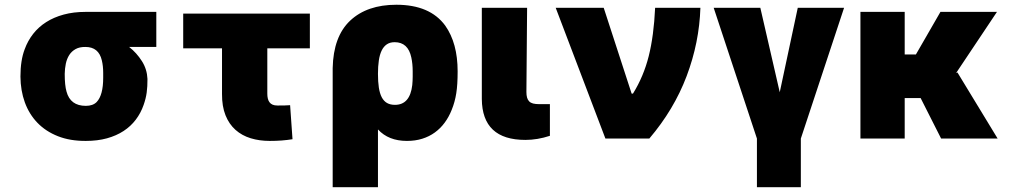

<svg xmlns="http://www.w3.org/2000/svg" viewBox="-20 -578 4245 801"><path d="M338.1 9.9Q272.4 10.3 221.6 -9.8Q170.8 -29.8 136.2 -65.7Q101.6 -101.6 83.6 -150.9Q65.7 -200.3 65.3 -258.5Q65.3 -326.7 83.1 -372.9Q95.9 -408 118.4 -436.8Q141 -465.6 172.8 -485.8Q204.5 -506 245.6 -517.2Q286.6 -528.4 336.6 -528.4H632.1V-382.1H518.8Q550.4 -357.2 572.1 -322.8Q593.4 -289.4 595.2 -248.6Q595.2 -232.6 594.5 -218.8Q593.8 -204.9 592 -191.9Q590.2 -179 587 -166.2Q583.8 -153.4 579.2 -140.3Q567.5 -106.5 546.5 -78.8Q525.6 -51.1 495.4 -31.4Q465.2 -11.7 426 -0.9Q386.7 9.9 338.1 9.9ZM338.1 -136.4Q367.5 -136.4 383.2 -152.3Q410.5 -180.8 410.5 -253.6V-274.1Q410.5 -303.3 404.8 -326.3Q391.7 -382.1 336.6 -382.1Q311.8 -382.5 295.3 -373.2Q278.8 -364 268.8 -348.4Q258.9 -332.7 254.6 -312.3Q250.4 -291.9 250 -269.9Q250 -221.9 257.5 -196Q273.4 -136.4 338.1 -136.4Z M1105.1 9.9Q1062.5 9.9 1025.9 -1.2Q989.3 -12.4 962.5 -36.2Q935.7 -60 920.8 -97.1Q905.9 -134.2 906.2 -186.1V-376.4H744.3V-521.3H1272.7V-376.4H1095.2V-187.5Q1095.2 -176.1 1097.3 -167.1Q1099.4 -158 1104.2 -151.5Q1109 -144.9 1117.2 -141.3Q1125.4 -137.8 1137.8 -137.8Q1155.2 -137.8 1168.1 -138.1Q1181.1 -138.5 1190.3 -139.2L1200.3 2.8Q1177.9 6.4 1154.3 8.2Q1130.7 9.9 1105.1 9.9Z M1556.8 203.1H1367.9V-294Q1370.7 -425.8 1440.7 -491.8Q1511.4 -558.2 1633.5 -558.2Q1773.8 -558.2 1837.4 -471.2Q1889.2 -398.1 1889.2 -280.2Q1889.2 -252.5 1887.8 -229.9Q1886.4 -207.4 1883.5 -188.9Q1877.8 -152.3 1864.3 -119.3Q1852.6 -89.8 1835 -66.1Q1817.5 -42.3 1794.2 -25.4Q1771 -8.5 1741.8 0.7Q1712.7 9.9 1677.6 9.9Q1600.9 9.9 1556.8 -38ZM1627.8 -140.6Q1690.3 -140.6 1699.9 -223Q1700.6 -232.2 1701.2 -240.9Q1701.7 -249.6 1701.7 -258.5V-280.5Q1701.7 -311.8 1696 -338.1Q1682.5 -402 1626.4 -402Q1606.9 -402 1593.6 -392.9Q1580.3 -383.9 1572.1 -366.8Q1563.9 -349.8 1560.4 -325.3Q1556.8 -300.8 1556.8 -269.9Q1556.8 -236.9 1560.5 -212.5Q1564.3 -188.2 1572.6 -172.2Q1581 -156.2 1594.5 -148.4Q1608 -140.6 1627.8 -140.6Z M2171.9 5.7Q1991.5 5.7 1990.1 -164.8V-545.5H2179L2176.1 -194.6Q2176.1 -180.8 2178.8 -171Q2181.5 -161.2 2187.7 -155Q2193.9 -148.8 2204.2 -146.1Q2214.5 -143.5 2230.1 -143.5H2274.1V-11.4Q2221.9 5.7 2171.9 5.7Z M2688.9 0H2505.7L2298.3 -545.5H2498.6L2615.1 -187.5H2620.7Q2665.1 -259.2 2686.4 -343.8Q2707.7 -428.3 2713.1 -545.5H2902Q2897.4 -400.6 2844.5 -260.3Q2791.9 -121.1 2688.9 0Z M3321 203.1H3137.8V0L2957.4 -545.5H3152L3233 -193.2L3308.2 -545.5H3501.4L3321 0Z M4142 0H3906.2L3820.7 -169H3754.3V0H3569.6V-528.4H3754.3V-350.9H3801.1L3903.4 -528.4H4139.2L3968.8 -273.4L3974.4 -275.6Z"/></svg>

Font: Linik Sans Black
Style: Regular
Weight: 900
Designer: Fonts by Rasmus Andersson / Changes by Cristiano Sobral with parts from Marc Monis
Foundry: rsms
Version: Version 3.020; ttfautohint (v1.6)